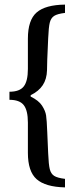

<svg xmlns="http://www.w3.org/2000/svg" viewBox="-20 -652 343 833"><path d="M262 -596Q229 -592 215 -583Q201 -574 196 -554Q191 -534 189 -485L185 -393Q185 -386 184 -347.5Q183 -309 165.5 -282.5Q148 -256 113 -239V-233Q148 -216 162.5 -193.5Q177 -171 180 -151Q183 -131 185 -79L189 13Q191 62 196 82Q201 102 215 111Q229 120 262 124V161Q177 159 139 125.5Q101 92 101 11V-120Q101 -173 83 -196Q65 -219 21 -219V-254Q65 -254 83 -277Q101 -300 101 -353V-484Q101 -565 139 -598Q177 -631 262 -632Z"/></svg>

Font: Gupter Medium
Style: Regular
Weight: 500
Designer: Octavio Pardo
Version: Version 1.000